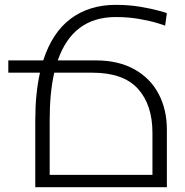

<svg xmlns="http://www.w3.org/2000/svg" viewBox="-20 -780 772 800"><path d="M675.3 -240.2V0H127V-279.8Q127 -390.1 146.5 -477.1H14.6V-528.3H160.2Q197.8 -645 275.1 -702.4Q352.5 -759.8 462.4 -759.8Q515.6 -759.8 563 -752Q610.4 -744.1 642.8 -735.1Q675.3 -726.1 675.3 -725.1L668 -672.9Q668 -673.8 637.2 -683.3Q606.4 -692.9 560.8 -700.9Q515.1 -709 462.4 -709Q283.2 -709 220.7 -528.3H379.9Q473.6 -528.3 540.3 -491Q606.9 -453.6 641.1 -388.4Q675.3 -323.2 675.3 -240.2ZM615.2 -226.1Q615.2 -343.8 554.4 -410.4Q493.7 -477.1 365.2 -477.1H206.1Q187 -394.5 187 -279.8V-51.3H615.2Z"/></svg>

Font: Mardoto Light
Style: Regular
Weight: 400
Designer: Christian Robertson, Vahan Hovhannisyan
Foundry: Google
Version: Version 1.000